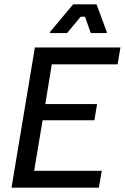

<svg xmlns="http://www.w3.org/2000/svg" viewBox="-20 -870 578 890"><path d="M33.3 0 141.7 -650H538.3L525 -571.7H220L190 -387.5H430L417.5 -312.5H177.5L138.3 -78.3H451.7L438.3 0ZM211.7 -716.7V-721.7L319.2 -850H427.5L475 -721.7V-716.7H400.8L374.2 -792.5H354.2L290.8 -716.7Z"/></svg>

Font: Familjen Grotesk
Style: Italic
Weight: 400
Italic angle: -9.46201°
Designer: Anders Wikstroem, Jonas Baeckman, Matilda Gysing, Kristian Moeller
Foundry: Familjen STHLM AB
Version: Version 2.000